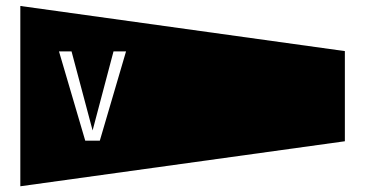

<svg xmlns="http://www.w3.org/2000/svg" viewBox="-20 -716 1236 650"><path d="M1147.5 -543V-237.8L48.8 -85.4V-695.8ZM293.5 -274.4 222.2 -542H179.7L268.6 -239.7H317.9L406.7 -542H364.3Z"/></svg>

Font: BabelStone Maritime
Style: Regular
Weight: 400
Designer: Andrew West
Foundry: BabelStone
Version: Version 0.001;February 23, 2018